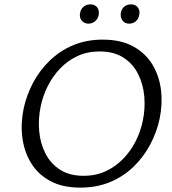

<svg xmlns="http://www.w3.org/2000/svg" viewBox="-20 -848 786 877"><path d="M347 9Q265 9 209 -21.5Q153 -52 121.5 -104Q90 -156 82 -220.5Q74 -285 88 -352Q101 -413 130.5 -469Q160 -525 206 -570Q252 -615 313 -641Q374 -667 449 -667Q532 -667 588.5 -636Q645 -605 676.5 -552.5Q708 -500 715.5 -435.5Q723 -371 709 -305Q696 -244 666 -187.5Q636 -131 590 -86.5Q544 -42 483 -16.5Q422 9 347 9ZM362 -45Q418 -45 463 -66Q508 -87 542.5 -122.5Q577 -158 599.5 -202.5Q622 -247 632 -295Q644 -352 639 -408Q634 -464 610.5 -510.5Q587 -557 543.5 -585Q500 -613 435 -613Q379 -613 334 -592Q289 -571 255 -535.5Q221 -500 198.5 -455.5Q176 -411 166 -363Q154 -306 159 -249.5Q164 -193 187.5 -147Q211 -101 254 -73Q297 -45 362 -45ZM384 -740Q371 -740 361 -747Q351 -754 347 -765Q343 -776 346 -789Q349 -807 362 -817.5Q375 -828 393 -828Q406 -828 415.5 -822Q425 -816 429 -805Q433 -794 431 -781Q428 -763 415 -751.5Q402 -740 384 -740ZM570 -740Q556 -740 547 -747Q538 -754 534 -765Q530 -776 532 -789Q535 -807 547.5 -817.5Q560 -828 578 -828Q592 -828 601 -822Q610 -816 614.5 -805Q619 -794 616 -781Q614 -763 601 -751.5Q588 -740 570 -740Z"/></svg>

Font: Ysabeau Office
Style: Italic
Weight: 400
Italic angle: -12°
Designer: Christian Thalmann (Catharsis Fonts)
Version: Version 2.001;gftools[0.9.30]; featfreeze: tnum,lnum,ss02